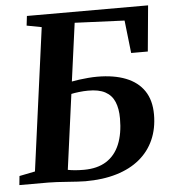

<svg xmlns="http://www.w3.org/2000/svg" viewBox="-53 -792 766 850"><g transform="rotate(-5 330.0 -367.0)"><path d="M292.5 8.5Q279 8.5 257.8 7.2Q236.5 6 212.8 4.2Q189 2.5 166.5 1.2Q144 0 128.5 0H-0.5L3.5 -40L73.5 -54L159 -688L93 -700.5L98 -743H636.5L617.5 -539.5H543.5L527 -685L306 -694.5L271 -436.5Q284 -439 303.2 -441.8Q322.5 -444.5 344 -446.2Q365.5 -448 384 -448Q458.5 -448 511.2 -427.2Q564 -406.5 592.2 -364.8Q620.5 -323 620.5 -259.5Q620.5 -197.5 598.5 -147.8Q576.5 -98 534.2 -63Q492 -28 431.2 -9.8Q370.5 8.5 292.5 8.5ZM290 -42.5Q350 -42.5 389.8 -67.5Q429.5 -92.5 449.2 -140Q469 -187.5 469 -255Q469 -299 456.2 -329.2Q443.5 -359.5 414.8 -375Q386 -390.5 338.5 -390Q320 -390 298.5 -387.5Q277 -385 264 -382L219 -48.5Q234 -45.5 252.2 -44Q270.5 -42.5 290 -42.5Z"/></g></svg>

Font: Merriweather 48pt
Style: Bold Italic
Weight: 700
Italic angle: -7.8°
Version: Version 2.101